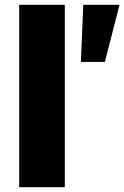

<svg xmlns="http://www.w3.org/2000/svg" viewBox="-20 -780 518 800"><path d="M250 0H60V-760H250ZM417 -522H317L327 -760H478Z"/></svg>

Font: Be Vietnam Black
Style: Regular
Weight: 900
Designer: Lam Bao; Tony Le; Vietanh Nguyen
Foundry: Yellow Type Foundry
Version: Version 5.000